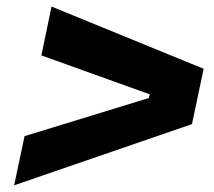

<svg xmlns="http://www.w3.org/2000/svg" viewBox="-20 -648 640 575"><path d="M22.3 -93 53.6 -240.3 425.4 -354.3 428.6 -365.4 103.9 -482.1 134.4 -628.3 589.9 -442 554.9 -276.3Z"/></svg>

Font: Mona Sans
Style: Italic
Weight: 200
Italic angle: -11.6951°
Designer: Deni Anggara
Foundry: GitHub
Version: Version 2.000